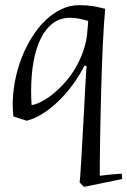

<svg xmlns="http://www.w3.org/2000/svg" viewBox="-20 -458 494 744"><path d="M288.6 249Q289.6 243.2 291 223.1Q292.5 203.1 294.2 173.8Q295.9 144.5 297.9 108.6Q299.8 72.8 302 34.9Q304.2 -2.9 306.2 -40.5Q308.1 -78.1 309.8 -110.1Q311.5 -142.1 313 -166.3Q314.5 -190.4 315.4 -202.1L307.6 -204.1Q288.1 -165.5 262 -129.9Q235.8 -94.2 206.1 -65.7Q176.3 -37.1 144.8 -17.3Q113.3 2.4 83.5 9.8L31.7 -6.8Q30.8 -18.1 30 -28.8Q29.3 -39.6 29.3 -50.8Q29.3 -97.7 38.3 -144.8Q47.4 -191.9 64.2 -234.9Q81.1 -277.8 104.5 -314.9Q127.9 -352.1 156.5 -379.4Q185.1 -406.7 218 -422.4Q251 -438 286.6 -438Q302.2 -438 314.9 -437Q327.6 -436 339.4 -434.3Q351.1 -432.6 362.5 -429.9Q374 -427.2 387.7 -423.8Q385.3 -398.9 382.8 -363Q380.4 -327.1 378.4 -284.9Q376.5 -242.7 374.8 -195.3Q373 -147.9 371.8 -99.9Q370.6 -51.8 369.6 -4.4Q368.7 43 367.9 85.2Q367.2 127.4 366.9 162.8Q366.7 198.2 366.7 223.1Q380.9 221.7 396 219.7Q408.7 218.3 423.6 217Q438.5 215.8 451.7 214.8L453.6 235.8L305.7 266.1ZM321.8 -377Q306.6 -381.3 287.6 -385.3Q268.6 -389.2 251.5 -389.2Q213.9 -389.2 185.5 -368.2Q157.2 -347.2 138.4 -309.6Q119.6 -272 110.1 -220Q100.6 -168 100.6 -106Q100.6 -92.3 101.1 -78.6Q101.6 -64.9 102.5 -50.8Q117.2 -52.7 138.4 -63.2Q159.7 -73.7 182.9 -92Q206.1 -110.4 229.5 -136Q252.9 -161.6 272 -193.8Q291 -226.1 304 -264.2Q316.9 -302.2 319.3 -345.2Z"/></svg>

Font: Simonetta
Style: Italic
Weight: 400
Italic angle: -2°
Designer: Gayaneh Bagdasaryan
Foundry: BrownFox
Version: Version 1.001